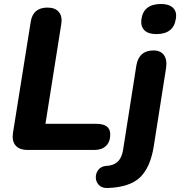

<svg xmlns="http://www.w3.org/2000/svg" viewBox="-20 -752 903 963"><path d="M118 0Q77 0 58 -22.5Q39 -45 45 -85L134 -642Q145 -714 218 -714Q257 -714 275.5 -691.5Q294 -669 287 -629L208 -131H463Q533 -131 533 -78Q533 -41 512 -20.5Q491 0 455 0ZM764 -581Q724 -581 704.5 -600Q685 -619 689 -654Q699 -732 788 -732Q828 -732 848 -712.5Q868 -693 862 -658Q851 -581 764 -581ZM520 191Q491 192 476 176Q461 160 460.5 138.5Q460 117 473.5 99.5Q487 82 513 80Q547 79 568.5 60.5Q590 42 597 2L664 -424Q677 -499 750 -499Q785 -499 802 -476Q819 -453 813 -411L751 -17Q734 88 682.5 137.5Q631 187 520 191Z"/></svg>

Font: Nunito ExtraBold
Style: Italic
Weight: 800
Italic angle: -9°
Designer: Vernon Adams
Foundry: Vernon Adams
Version: Version 3.601; ttfautohint (v1.8.2.53-6de2)